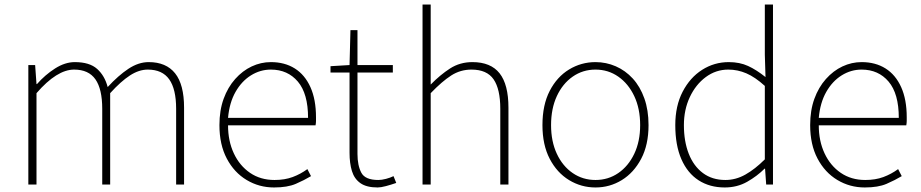

<svg xmlns="http://www.w3.org/2000/svg" viewBox="-20 -814 4062 847"><path d="M105 0V-527H135L141 -443H143Q179 -484 223 -512Q267 -540 310 -540Q375 -540 408.5 -510Q442 -480 455 -430Q502 -481 546.5 -510.5Q591 -540 636 -540Q713 -540 752.5 -490.5Q792 -441 792 -339V0H757V-334Q757 -421 726.5 -464Q696 -507 632 -507Q593 -507 553 -481Q513 -455 466 -403V0H431V-334Q431 -421 401 -464Q371 -507 307 -507Q269 -507 227.5 -481Q186 -455 141 -403V0Z M1189 13Q1123 13 1068 -20Q1013 -53 980.5 -114.5Q948 -176 948 -262Q948 -327 966.5 -378Q985 -429 1017.5 -465.5Q1050 -502 1090.5 -521Q1131 -540 1175 -540Q1236 -540 1280.5 -512Q1325 -484 1349.5 -429.5Q1374 -375 1374 -297Q1374 -289 1374 -280.5Q1374 -272 1372 -261H986Q986 -192 1011.5 -137.5Q1037 -83 1083 -51.5Q1129 -20 1191 -20Q1236 -20 1271 -33Q1306 -46 1336 -68L1352 -37Q1322 -19 1285 -3Q1248 13 1189 13ZM986 -294H1339Q1339 -401 1294 -454Q1249 -507 1175 -507Q1128 -507 1087 -481.5Q1046 -456 1019 -408.5Q992 -361 986 -294Z M1646 13Q1597 13 1570 -6Q1543 -25 1532.5 -59.5Q1522 -94 1522 -140V-494H1438V-522L1522 -527L1526 -681H1557V-527H1713V-494H1557V-135Q1557 -84 1574 -52Q1591 -20 1649 -20Q1664 -20 1683 -25Q1702 -30 1716 -37L1728 -7Q1705 1 1682.5 7Q1660 13 1646 13Z M1844 0V-794H1880V-560V-441Q1922 -484 1965.5 -512Q2009 -540 2064 -540Q2145 -540 2184 -490.5Q2223 -441 2223 -339V0H2187V-334Q2187 -421 2157.5 -464Q2128 -507 2060 -507Q2011 -507 1970.5 -481Q1930 -455 1880 -403V0Z M2607 13Q2544 13 2490.5 -19.5Q2437 -52 2405 -113.5Q2373 -175 2373 -262Q2373 -351 2405 -413Q2437 -475 2490.5 -507.5Q2544 -540 2607 -540Q2654 -540 2696.5 -521.5Q2739 -503 2771.5 -467.5Q2804 -432 2822.5 -380Q2841 -328 2841 -262Q2841 -175 2808.5 -113.5Q2776 -52 2723 -19.5Q2670 13 2607 13ZM2607 -20Q2663 -20 2707.5 -50.5Q2752 -81 2778 -135.5Q2804 -190 2804 -262Q2804 -335 2778 -390Q2752 -445 2707.5 -476Q2663 -507 2607 -507Q2551 -507 2506.5 -476Q2462 -445 2436.5 -390Q2411 -335 2411 -262Q2411 -190 2436.5 -135.5Q2462 -81 2506.5 -50.5Q2551 -20 2607 -20Z M3177 13Q3111 13 3062 -18.5Q3013 -50 2986 -111.5Q2959 -173 2959 -262Q2959 -347 2991.5 -409.5Q3024 -472 3077.5 -506Q3131 -540 3195 -540Q3243 -540 3280 -523Q3317 -506 3357 -474L3354 -573V-794H3390V0H3360L3355 -70H3353Q3320 -37 3276 -12Q3232 13 3177 13ZM3180 -20Q3226 -20 3268.5 -44Q3311 -68 3354 -111V-435Q3311 -474 3272.5 -490.5Q3234 -507 3193 -507Q3138 -507 3093.5 -474Q3049 -441 3023 -385.5Q2997 -330 2997 -262Q2997 -190 3018.5 -135.5Q3040 -81 3081 -50.5Q3122 -20 3180 -20Z M3795 13Q3729 13 3674 -20Q3619 -53 3586.5 -114.5Q3554 -176 3554 -262Q3554 -327 3572.5 -378Q3591 -429 3623.5 -465.5Q3656 -502 3696.5 -521Q3737 -540 3781 -540Q3842 -540 3886.5 -512Q3931 -484 3955.5 -429.5Q3980 -375 3980 -297Q3980 -289 3980 -280.5Q3980 -272 3978 -261H3592Q3592 -192 3617.5 -137.5Q3643 -83 3689 -51.5Q3735 -20 3797 -20Q3842 -20 3877 -33Q3912 -46 3942 -68L3958 -37Q3928 -19 3891 -3Q3854 13 3795 13ZM3592 -294H3945Q3945 -401 3900 -454Q3855 -507 3781 -507Q3734 -507 3693 -481.5Q3652 -456 3625 -408.5Q3598 -361 3592 -294Z"/></svg>

Font: Noto Sans HK Thin
Style: Regular
Weight: 100
Designer: Ryoko NISHIZUKA 西塚涼子 (kana, bopomofo & ideographs); Paul D. Hunt (Latin, Greek & Cyrillic); Sandoll Communications 산돌커뮤니
Foundry: Adobe
Version: Version 2.004-H2;hotconv 1.0.118;makeotfexe 2.5.65603